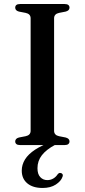

<svg xmlns="http://www.w3.org/2000/svg" viewBox="-20 -720 420 953"><path d="M243 -18.5 253.5 -1Q209.5 22.5 187.8 50.5Q166 78.5 166 115Q166 144.5 180 159.2Q194 174 215 174Q230.5 174 243.8 166.5Q257 159 265.5 146Q269.5 141 273.2 139.2Q277 137.5 282 139Q287 139.5 290.2 144.5Q293.5 149.5 290 158Q283 179 257 196Q231 213 191.5 213Q143 213 115.5 190Q88 167 88 127Q88 97.5 104.2 71.2Q120.5 45 154.8 22.5Q189 0 243 -18.5ZM248.5 -70.5Q248.5 -60 254.8 -53.2Q261 -46.5 273 -44L306 -37.5Q325 -32.5 325 -18Q325 -10 319.2 -5Q313.5 0 301 0H79.5Q67 0 61.2 -5Q55.5 -10 55.5 -18Q55.5 -32.5 74 -37.5L107.5 -44Q119.5 -46.5 125.8 -53.2Q132 -60 132 -70.5V-629.5Q132 -640 125.8 -646.8Q119.5 -653.5 107.5 -656L74 -662.5Q55.5 -667.5 55.5 -682Q55.5 -690.5 61.2 -695.2Q67 -700 79.5 -700H301Q313.5 -700 319.2 -695.2Q325 -690.5 325 -682Q325 -667.5 306 -662.5L273 -656Q261 -653.5 254.8 -646.8Q248.5 -640 248.5 -629.5Z"/></svg>

Font: Fraunces 16pt
Style: Regular
Weight: 400
Version: Version 1.000;[b76b70a41]